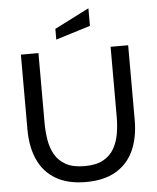

<svg xmlns="http://www.w3.org/2000/svg" viewBox="-61 -968 846 1034"><g transform="rotate(-5 362.0 -451.5)"><path d="M362 14Q264 14 199.5 -24Q135 -62 103.5 -131.5Q72 -201 72 -297V-700H167V-323Q167 -275 174.5 -230Q182 -185 202.5 -149.5Q223 -114 261.5 -93Q300 -72 362 -72Q424 -72 462.5 -93Q501 -114 521.5 -150Q542 -186 549.5 -230.5Q557 -275 557 -323V-700H652V-297Q652 -201 620.5 -131.5Q589 -62 524.5 -24Q460 14 362 14ZM269 -764V-822L456 -917V-822Z"/></g></svg>

Font: Cabin VF Beta
Style: Regular
Weight: 400
Designer: Pablo Impallari
Foundry: Pablo Impallari. http://www.impallari.com Igino Marini. http://www.ikern.com
Version: Version 2.200